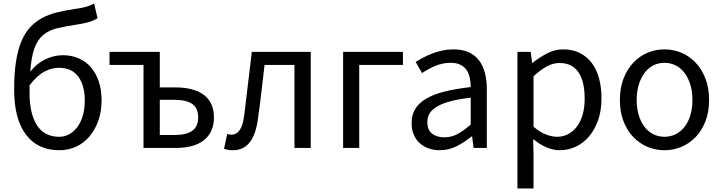

<svg xmlns="http://www.w3.org/2000/svg" viewBox="-20 -836 4078 1085"><path d="M315 -63Q346 -63 372.5 -78Q399 -93 418.5 -120Q438 -147 448.5 -185Q459 -223 459 -269Q459 -354 422 -403.5Q385 -453 313 -453Q273 -453 231.5 -431.5Q190 -410 147 -354V-312Q147 -193 189 -128Q231 -63 315 -63ZM531 -733Q509 -719 481 -711Q453 -703 419 -698Q353 -688 305.5 -677Q258 -666 225.5 -639.5Q193 -613 175 -564.5Q157 -516 151 -431Q187 -477 235.5 -500.5Q284 -524 336 -524Q384 -524 424.5 -506.5Q465 -489 493.5 -456Q522 -423 538 -376Q554 -329 554 -269Q554 -204 535 -152Q516 -100 484 -63Q452 -26 408.5 -6.5Q365 13 316 13Q193 13 126.5 -75.5Q60 -164 60 -329Q60 -421 70.5 -488.5Q81 -556 101.5 -604Q122 -652 152 -683.5Q182 -715 219.5 -735Q257 -755 302.5 -766Q348 -777 400 -785Q423 -788 438.5 -791Q454 -794 466.5 -797.5Q479 -801 489.5 -805.5Q500 -810 512 -816Z M791 -469H599V-543H883V-342H973Q1021 -342 1061 -332Q1101 -322 1129.5 -301.5Q1158 -281 1173.5 -249Q1189 -217 1189 -173Q1189 -128 1173.5 -95.5Q1158 -63 1129.5 -41.5Q1101 -20 1061 -10Q1021 0 973 0H791ZM964 -73Q1033 -73 1066.5 -97Q1100 -121 1100 -173Q1100 -225 1066.5 -248.5Q1033 -272 964 -272H883V-73Z M1296 13Q1281 13 1269.5 11Q1258 9 1246 5L1264 -79Q1269 -77 1274.5 -76Q1280 -75 1288 -75Q1317 -75 1335.5 -102.5Q1354 -130 1361 -191Q1372 -279 1382 -366.5Q1392 -454 1403 -543H1736V0H1644V-469H1475Q1466 -394 1457.5 -318.5Q1449 -243 1438 -168Q1416 13 1296 13Z M1919 -543H2257V-469H2010V0H1919Z M2465 13Q2431 13 2402 2.5Q2373 -8 2351.5 -27.5Q2330 -47 2318 -75.5Q2306 -104 2306 -141Q2306 -185 2325.5 -218.5Q2345 -252 2386 -277Q2427 -302 2490 -318Q2553 -334 2640 -344Q2640 -370 2635 -395Q2630 -420 2617.5 -439Q2605 -458 2583 -469.5Q2561 -481 2528 -481Q2480 -481 2438.5 -463Q2397 -445 2365 -423L2329 -486Q2348 -498 2371.5 -510.5Q2395 -523 2422 -533.5Q2449 -544 2479.5 -550.5Q2510 -557 2543 -557Q2592 -557 2628 -541Q2664 -525 2686.5 -495.5Q2709 -466 2720 -425Q2731 -384 2731 -334V0H2656L2648 -65H2645Q2606 -33 2561 -10Q2516 13 2465 13ZM2491 -60Q2531 -60 2565.5 -78.5Q2600 -97 2640 -132V-284Q2571 -276 2524.5 -263.5Q2478 -251 2449 -233.5Q2420 -216 2407.5 -194.5Q2395 -173 2395 -147Q2395 -100 2422.5 -80Q2450 -60 2491 -60Z M2904 -543H2979L2987 -481H2990Q3027 -511 3071 -534Q3115 -557 3163 -557Q3215 -557 3255.5 -537Q3296 -517 3323.5 -481Q3351 -445 3365 -394Q3379 -343 3379 -280Q3379 -210 3359.5 -155.5Q3340 -101 3307.5 -63.5Q3275 -26 3232.5 -6.5Q3190 13 3143 13Q3106 13 3068 -3.5Q3030 -20 2993 -50L2995 45V229H2904ZM3128 -63Q3162 -63 3190.5 -78Q3219 -93 3240 -120.5Q3261 -148 3272.5 -188Q3284 -228 3284 -279Q3284 -324 3276 -361Q3268 -398 3251 -424.5Q3234 -451 3207 -465.5Q3180 -480 3141 -480Q3106 -480 3070.5 -461Q3035 -442 2995 -405V-120Q3032 -88 3066.5 -75.5Q3101 -63 3128 -63Z M3735 13Q3685 13 3639.5 -6Q3594 -25 3559 -61.5Q3524 -98 3503.5 -150.5Q3483 -203 3483 -271Q3483 -339 3503.5 -392Q3524 -445 3559 -482Q3594 -519 3639.5 -538Q3685 -557 3735 -557Q3785 -557 3830.5 -538Q3876 -519 3911 -482Q3946 -445 3966.5 -392Q3987 -339 3987 -271Q3987 -203 3966.5 -150.5Q3946 -98 3911 -61.5Q3876 -25 3830.5 -6Q3785 13 3735 13ZM3735 -63Q3770 -63 3799 -78Q3828 -93 3849 -120Q3870 -147 3881.5 -185.5Q3893 -224 3893 -271Q3893 -318 3881.5 -356.5Q3870 -395 3849 -423Q3828 -451 3799 -466Q3770 -481 3735 -481Q3700 -481 3671 -466Q3642 -451 3621.5 -423Q3601 -395 3589.5 -356.5Q3578 -318 3578 -271Q3578 -224 3589.5 -185.5Q3601 -147 3621.5 -120Q3642 -93 3671 -78Q3700 -63 3735 -63Z"/></svg>

Font: SpoqaHanSans-Regular
Style: Regular
Weight: 400
Designer: [Spoqa Han Sans] Dong-huui Kim \uAE40 \uB3D9 \uD718  Younghwa Kang \uAC15 \uC601 \uD654  [Noto Sans] Ryoko NISHIZUKA \u8
Foundry: Spoqa (http://www.spoqa-han-sans.com)
Version: Version 2.000